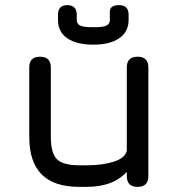

<svg xmlns="http://www.w3.org/2000/svg" viewBox="-20 -728 702 748"><path d="M516 -507C488 -507 474 -493 474 -465C474 -465 474 -141 474 -141C474 -141 474 -141 474 -141C469.5 -121.5 452.5 -107.5 423 -98C393 -88.5 358 -84 318 -84C318 -84 290 -84 290 -84C290 -84 290 -84 290 -84C247 -84 217.5 -92 202 -107.5C186 -123 178 -152.5 178 -196C178 -196 178 -465 178 -465C178 -465 178 -465 178 -465C178 -493 164 -507 136 -507C136 -507 136 -507 136 -507C108 -507 94 -493 94 -465C94 -465 94 -196 94 -196C94 -196 94 -196 94 -196C94 -129.5 110 -80.5 142.5 -48.5C174.5 -16 223.5 0 290 0C290 0 318 0 318 0C318 0 318 0 318 0C386.5 0 438.5 -19.5 474 -58.5C474 -58.5 474 -42 474 -42C474 -42 474 -42 474 -42C474 -14 488 0 516 0C516 0 516 0 516 0C544 0 558 -14 558 -42C558 -42 558 -465 558 -465C558 -465 558 -465 558 -465C558 -493 544 -507 516 -507C516 -507 516 -507 516 -507ZM343 -554C387 -554 421 -562.5 445 -579.5C469 -596 481 -619.5 481 -650C481 -650 481 -671 481 -671C481 -671 481 -671 481 -671C481 -695.5 468.5 -708 444 -708C444 -708 444 -708 444 -708C420 -708 408 -699.5 408 -683C408 -683 408 -650 408 -650C408 -650 408 -650 408 -650C408 -640 403.5 -633 395 -628.5C386.5 -624 369 -621.5 343 -622C343 -622 343 -622 343 -622C317.5 -622 300.5 -624 292 -628.5C283.5 -633 279 -640 279 -650C279 -650 279 -671 279 -671C279 -671 279 -671 279 -671C279 -695.5 266.5 -708 242 -708C242 -708 242 -708 242 -708C218 -708 206 -695.5 206 -671C206 -671 206 -650 206 -650C206 -650 206 -650 206 -650C206 -619 218 -595.5 242 -579C266 -562.5 299.5 -554 343 -554C343 -554 343 -554 343 -554Z"/></svg>

Font: Jura-Fortis-Bold
Style: Bold
Weight: 500
Designer: Daniel Johnson, Alexei Vanyashin, Mirko Velimirovic
Foundry: Daniel Johnson
Version: ""